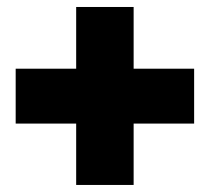

<svg xmlns="http://www.w3.org/2000/svg" viewBox="-20 -625 601 550"><path d="M198.2 -95.2V-271H24.9V-428.2H198.2V-605H362.8V-428.2H536.1V-271H362.8V-95.2Z"/></svg>

Font: Biathlonist
Style: Bold
Weight: 700
Designer: Go4gold
Foundry: Go4gold
Version: Version 3.010;FEAKit 1.0